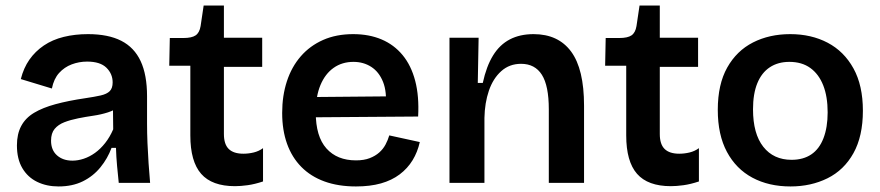

<svg xmlns="http://www.w3.org/2000/svg" viewBox="-20 -659 3171 692"><path d="M191 13Q148 13 114 -3.5Q80 -20 60.5 -53Q41 -86 41 -135Q41 -176 56.5 -205Q72 -234 103 -252.5Q134 -271 180 -283.5Q226 -296 287 -305Q321 -310 343 -315Q365 -320 375.5 -330.5Q386 -341 386 -362Q386 -393 363.5 -415Q341 -437 294 -437Q265 -437 238.5 -427Q212 -417 193 -396Q174 -375 167 -340L55 -374Q65 -414 86 -444Q107 -474 138 -495Q169 -516 209.5 -526Q250 -536 297 -536Q370 -536 417 -512Q464 -488 487 -438.5Q510 -389 510 -312V-214Q510 -180 511.5 -143.5Q513 -107 515.5 -70.5Q518 -34 521 0H408Q405 -28 402 -60.5Q399 -93 398 -126H382Q368 -88 342 -56Q316 -24 278.5 -5.5Q241 13 191 13ZM241 -80Q261 -80 282 -87Q303 -94 322.5 -108Q342 -122 359 -143.5Q376 -165 388 -193L387 -280L411 -276Q394 -262 369 -254Q344 -246 316.5 -242Q289 -238 261.5 -232.5Q234 -227 212 -218.5Q190 -210 177 -194.5Q164 -179 164 -152Q164 -118 185.5 -99Q207 -80 241 -80Z M827 12Q744 12 705 -32.5Q666 -77 666 -171V-422H590L592 -522H641Q671 -522 685 -531.5Q699 -541 703 -565L714 -639H787V-523H925V-418H787V-176Q787 -139 804.5 -122Q822 -105 857 -105Q876 -105 894.5 -109.5Q913 -114 928 -125V-5Q898 5 872.5 8.5Q847 12 827 12Z M1263 13Q1199 13 1149.5 -5Q1100 -23 1066 -57.5Q1032 -92 1014.5 -141Q997 -190 997 -252Q997 -314 1014 -366Q1031 -418 1064 -456Q1097 -494 1144.5 -515Q1192 -536 1253 -536Q1310 -536 1355 -517Q1400 -498 1431 -460.5Q1462 -423 1476.5 -367.5Q1491 -312 1487 -239L1078 -236V-309L1413 -312L1370 -272Q1375 -328 1360.5 -364Q1346 -400 1318 -418Q1290 -436 1254 -436Q1213 -436 1182.5 -414.5Q1152 -393 1135 -352.5Q1118 -312 1118 -254Q1118 -167 1156.5 -124Q1195 -81 1263 -81Q1292 -81 1312.5 -89Q1333 -97 1347 -109.5Q1361 -122 1369.5 -138Q1378 -154 1383 -171L1493 -147Q1485 -111 1467 -81.5Q1449 -52 1420.5 -30.5Q1392 -9 1353 2Q1314 13 1263 13Z M1600 0V-317V-523H1705L1702 -360H1720Q1733 -420 1757 -459Q1781 -498 1817.5 -517Q1854 -536 1903 -536Q1992 -536 2038.5 -473Q2085 -410 2085 -278V0H1958V-265Q1958 -350 1933 -389.5Q1908 -429 1858 -429Q1816 -429 1786.5 -402.5Q1757 -376 1742 -332Q1727 -288 1726 -234V0Z M2398 12Q2315 12 2276 -32.5Q2237 -77 2237 -171V-422H2161L2163 -522H2212Q2242 -522 2256 -531.5Q2270 -541 2274 -565L2285 -639H2358V-523H2496V-418H2358V-176Q2358 -139 2375.5 -122Q2393 -105 2428 -105Q2447 -105 2465.5 -109.5Q2484 -114 2499 -125V-5Q2469 5 2443.5 8.5Q2418 12 2398 12Z M2829 13Q2751 13 2692 -18.5Q2633 -50 2600 -111.5Q2567 -173 2567 -263Q2567 -355 2601 -415.5Q2635 -476 2694 -506Q2753 -536 2828 -536Q2904 -536 2963 -505Q3022 -474 3056 -412.5Q3090 -351 3090 -260Q3090 -168 3056 -107Q3022 -46 2962.5 -16.5Q2903 13 2829 13ZM2833 -83Q2875 -83 2904 -102.5Q2933 -122 2948 -161Q2963 -200 2963 -254Q2963 -311 2947 -351.5Q2931 -392 2900.5 -414Q2870 -436 2825 -436Q2784 -436 2754.5 -416.5Q2725 -397 2709.5 -359Q2694 -321 2694 -265Q2694 -177 2731 -130Q2768 -83 2833 -83Z"/></svg>

Font: Bricolage Grotesque 17pt SemiBold
Style: Regular
Weight: 600
Version: Version 1.001;gftools[0.9.33.dev8+g029e19f]